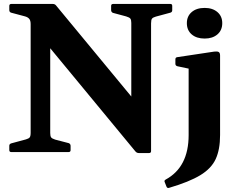

<svg xmlns="http://www.w3.org/2000/svg" viewBox="-20 -769 1202 971"><path d="M768 -685Q754 -681 749 -675Q744 -669 744 -651V-5Q744 5 734 5H682Q672 5 665 -3L234 -525V-96Q234 -81 238.5 -74.5Q243 -68 259 -63L328 -45Q337 -41 337 -31V-10Q337 0 327 0H37Q27 0 27 -10V-32Q27 -41 37 -44L111 -64Q125 -68 130 -74Q135 -80 135 -98V-647Q135 -665 128 -673.5Q121 -682 107 -686L36 -705Q27 -708 27 -718V-739Q27 -749 37 -749H247Q257 -749 263 -742L644 -281V-653Q644 -668 639.5 -674.5Q635 -681 618 -686L551 -704Q542 -708 542 -718V-739Q542 -749 552 -749H842Q851 -749 851 -739V-717Q851 -708 842 -705ZM813 152Q809 144 818 139Q934 76 934 -86V-422L877 -434Q867 -437 867 -446V-469Q867 -479 877 -480L1063 -508Q1079 -510 1086 -506Q1093 -502 1093 -488V-86Q1093 -13 1071 35Q1049 83 993 117Q937 151 835 181Q826 184 822 175ZM1015 -574Q974 -574 949.5 -595Q925 -616 925 -652Q925 -687 949.5 -708Q974 -729 1015 -729Q1055 -729 1079.5 -708Q1104 -687 1104 -652Q1104 -616 1079.5 -595Q1055 -574 1015 -574Z"/></svg>

Font: Hahmlet
Style: Bold
Weight: 700
Designer: Minjoo Ham & Mark Frömberg
Foundry: hypertype
Version: Version 1.002; ttfautohint (v1.8.3)